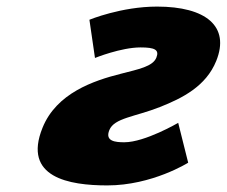

<svg xmlns="http://www.w3.org/2000/svg" viewBox="-20 -548 689 583"><path d="M456.9 -528C605.4 -528 679 -468 636.6 -363C605.5 -286 533.8 -250 465.6 -223C389.7 -193 326.9 -190 312 -153C298.2 -119 330 -116 357.5 -116C420.2 -116 521.1 -175 521.1 -175L551.4 -54C551.4 -54 442.1 15 305.7 15C190.2 15 48.1 -9 109.1 -160C151.5 -265 263.7 -303 347 -324C401 -338 443.8 -346 454.8 -373C464.4 -397 449.7 -404 406.8 -404C347.4 -404 268.4 -372 268.4 -372L251.5 -488C251.5 -488 348 -528 456.9 -528Z"/></svg>

Font: Hussar
Style: BdWideOblFour
Weight: 700
Foundry: Cannot Into Space Fonts
Version: Version 2.00